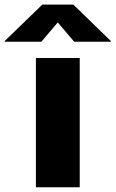

<svg xmlns="http://www.w3.org/2000/svg" viewBox="-99 -791 488 811"><path d="M52.7 0H237.8V-545.9H52.7ZM75.7 -614.7 145 -696.3 214.4 -614.7H369.1V-617.7L210.9 -771.5H79.6L-79.1 -617.7V-614.7Z"/></svg>

Font: Raveo ExtraBold
Style: Regular
Weight: 800
Designer: Jakub Foglar, Rasmus Andersson (Inter)
Foundry: Jakubfoglar.com
Version: Version 1.100;Glyphs 3.2.3 (3260)